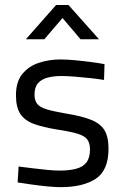

<svg xmlns="http://www.w3.org/2000/svg" viewBox="-20 -752 505 782"><path d="M227.6 10.2Q204.2 10.2 172.2 7.1Q140.2 4 108.1 -0.6Q76 -5.2 51.8 -9L55.8 -73.8Q80.4 -70.8 111.8 -66.8Q143.2 -62.8 173.2 -60Q203.2 -57.2 221.2 -57.2Q262.2 -57.2 290.1 -64.7Q318.1 -72.1 332.3 -90.8Q346.5 -109.5 346.5 -143.4Q346.5 -169.4 335.5 -184Q324.5 -198.7 295.6 -207.5Q266.7 -216.3 212.4 -224.5Q156 -233.5 118.7 -247Q81.4 -260.5 63.2 -287.5Q45 -314.5 45 -364.1Q45 -419.2 71.2 -451Q97.4 -482.8 138.7 -496.3Q180 -509.8 224.8 -509.8Q252.4 -509.8 285.6 -506.7Q318.8 -503.6 351 -499.3Q383.2 -495 405.7 -490.8L403.7 -426.4Q380 -430.4 348 -433.9Q316 -437.4 284.1 -439.9Q252.2 -442.4 228.8 -442.4Q198 -442.4 173.5 -435.8Q148.9 -429.2 134.7 -413Q120.6 -396.7 120.6 -366.5Q120.6 -343.6 130.9 -329.7Q141.1 -315.8 169.3 -307Q197.5 -298.3 250.1 -289.3Q312.9 -279.3 350.7 -264.1Q388.5 -249 405.3 -222Q422 -195 422 -146.4Q422 -58.4 370.3 -24.1Q318.6 10.2 227.6 10.2ZM85.3 -592 208.4 -731.6H258.9L383.3 -592H308.1L234.6 -678.7L160.5 -592Z"/></svg>

Font: Titillium Web
Style: Bold
Weight: 700
Designer: Mohamed Gaber, Accademia di Belle Arti di Urbino
Foundry: Kief Type Foundry, Accademia di Belle Arti di Urbino
Version: Version 3.000